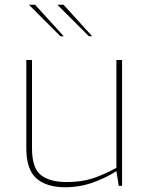

<svg xmlns="http://www.w3.org/2000/svg" viewBox="-20 -784 622 810"><path d="M255 6Q176 6 133.5 -31.5Q91 -69 91 -159V-531H115V-159Q115 -75 152.5 -45.5Q190 -16 261 -16Q323 -16 369.5 -31Q416 -46 471 -76V-531H495V0H481L471 -62Q428 -34 372 -14Q316 6 255 6ZM355 -631 222 -764H248L369 -631ZM235 -631 102 -764H128L249 -631Z"/></svg>

Font: Exo Thin Thin
Style: Regular
Weight: 250
Version: Version 2.000